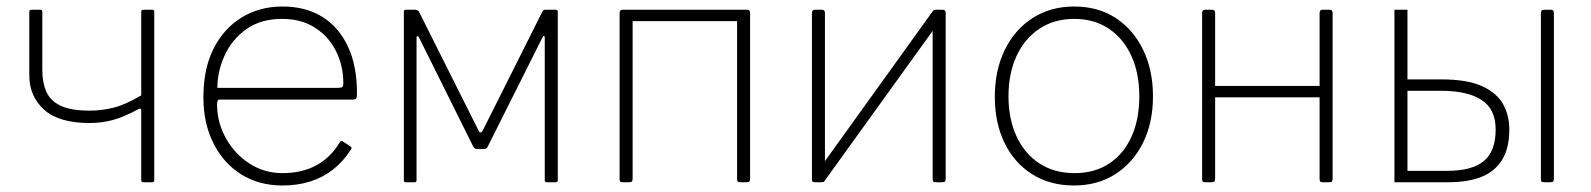

<svg xmlns="http://www.w3.org/2000/svg" viewBox="-20 -560 4890 590"><path d="M420 0Q417 0 415.5 -1.5Q414 -3 414 -6V-222Q414 -228 406 -225Q360 -200 326 -191Q292 -182 255 -182Q161 -182 115.5 -223Q70 -264 70 -329V-524Q70 -530 76 -530H104Q107 -530 108.5 -528.5Q110 -527 110 -524V-345Q110 -306 122.5 -278Q135 -250 166.5 -235Q198 -220 256 -220Q292 -220 328.5 -229Q365 -238 414 -267V-524Q414 -530 420 -530H448Q454 -530 454 -524V-6Q454 0 448 0Z M647 -240Q647 -184 674 -135.5Q701 -87 746.5 -57.5Q792 -28 848 -28Q908 -28 952 -52Q996 -76 1023 -121Q1026 -126 1028.5 -126.5Q1031 -127 1034 -125L1057 -110Q1063 -106 1058 -100Q1035 -64 1004 -39.5Q973 -15 934 -2.5Q895 10 848 10Q776 10 721.5 -24Q667 -58 636 -119.5Q605 -181 605 -261Q605 -349 636.5 -411Q668 -473 723 -506.5Q778 -540 848 -540Q919 -540 970 -508.5Q1021 -477 1049 -417.5Q1077 -358 1077 -274Q1077 -268 1076 -261Q1075 -254 1064 -254H653Q650 -254 648.5 -249.5Q647 -245 647 -240ZM1018 -290Q1029 -290 1032 -293Q1035 -296 1035 -304Q1035 -359 1012 -404Q989 -449 947 -475.5Q905 -502 847 -502Q781 -502 736.5 -470Q692 -438 670 -389Q648 -340 648 -290Z M1227 0Q1221 0 1221 -6V-524Q1221 -530 1227 -530H1257Q1264 -530 1268 -523L1451 -158Q1453 -153 1456.5 -153Q1460 -153 1463 -158L1647 -525Q1649 -528 1650.5 -529Q1652 -530 1656 -530H1688Q1694 -530 1694 -524V-6Q1694 0 1688 0H1660Q1654 0 1654 -6V-445Q1654 -449 1651.5 -449.5Q1649 -450 1647 -445L1479 -110Q1476 -102 1467 -102H1447Q1437 -102 1434 -110L1268 -444Q1266 -449 1263 -449Q1260 -449 1260 -444V-6Q1260 0 1254 0Z M1924 -520V-12Q1924 -5 1922 -2.5Q1920 0 1912 0H1895Q1888 0 1886 -2Q1884 -4 1884 -10V-520Q1884 -530 1893 -530H1915Q1924 -530 1924 -520ZM2285 -520V-12Q2285 -5 2283 -2.5Q2281 0 2273 0H2256Q2249 0 2247 -2Q2245 -4 2245 -10V-520Q2245 -530 2254 -530H2276Q2285 -530 2285 -520ZM1914 -495Q1908 -495 1908 -501V-524Q1908 -530 1914 -530H2266Q2272 -530 2272 -524V-501Q2272 -495 2266 -495Z M2515 -520V-12Q2515 -5 2513 -2.5Q2511 0 2503 0H2486Q2479 0 2477 -2Q2475 -4 2475 -10V-520Q2475 -530 2484 -530H2506Q2515 -530 2515 -520ZM2886 -520V-12Q2886 -5 2884 -2.5Q2882 0 2874 0H2857Q2850 0 2848 -2Q2846 -4 2846 -10V-520Q2846 -530 2855 -530H2877Q2886 -530 2886 -520ZM2848 -528 2874 -504 2513 -3 2487 -26Z M3280 10Q3207 10 3152 -24.5Q3097 -59 3067 -120.5Q3037 -182 3037 -262Q3037 -344 3067.5 -406.5Q3098 -469 3153 -504.5Q3208 -540 3281 -540Q3354 -540 3408 -505Q3462 -470 3492.5 -407.5Q3523 -345 3523 -264Q3523 -183 3492.5 -121.5Q3462 -60 3407.5 -25Q3353 10 3280 10ZM3282 -28Q3344 -28 3388.5 -57.5Q3433 -87 3457 -140Q3481 -193 3481 -264Q3481 -335 3456.5 -388.5Q3432 -442 3387 -472Q3342 -502 3281 -502Q3220 -502 3174.5 -472Q3129 -442 3104 -388.5Q3079 -335 3079 -264Q3079 -194 3104 -140.5Q3129 -87 3174.5 -57.5Q3220 -28 3282 -28Z M3714 -520V-12Q3714 -5 3712 -2.5Q3710 0 3702 0H3685Q3678 0 3676 -2Q3674 -4 3674 -10V-520Q3674 -530 3683 -530H3705Q3714 -530 3714 -520ZM4075 -520V-12Q4075 -5 4073 -2.5Q4071 0 4063 0H4046Q4039 0 4037 -2Q4035 -4 4035 -10V-520Q4035 -530 4044 -530H4066Q4075 -530 4075 -520ZM3704 -261Q3698 -261 3698 -267V-290Q3698 -296 3704 -296H4056Q4062 -296 4062 -290V-267Q4062 -261 4056 -261Z M4265 0V-530H4305V-316H4410Q4488 -316 4533.5 -295.5Q4579 -275 4598.5 -240.5Q4618 -206 4618 -162Q4618 -106 4596.5 -70Q4575 -34 4533.5 -17Q4492 0 4431 0ZM4305 -35H4427Q4503 -35 4539.5 -65Q4576 -95 4576 -162Q4576 -225 4532.5 -253Q4489 -281 4409 -281H4305ZM4755 -12Q4755 -5 4753 -2.5Q4751 0 4743 0H4726Q4719 0 4717 -2Q4715 -4 4715 -10V-520Q4715 -530 4724 -530H4746Q4755 -530 4755 -520Z"/></svg>

Font: Libre Franklin Thin
Style: Regular
Weight: 100
Designer: Pablo Impallari, Rodrigo Fuenzalida, Nhung Nguyen
Foundry: Impallari Type
Version: Version 3.000